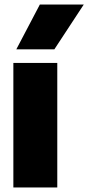

<svg xmlns="http://www.w3.org/2000/svg" viewBox="-20 -828 390 848"><path d="M39 0V-550H233V0ZM52 -610 156 -808H350L220 -610Z"/></svg>

Font: Encode Sans Condensed Black
Style: Regular
Weight: 900
Width: 3
Designer: Multiple Designers
Foundry: Impallari Type
Version: Version 2.000